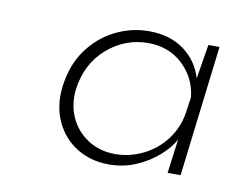

<svg xmlns="http://www.w3.org/2000/svg" viewBox="-45 -766 504 407"><g transform="rotate(10 206.5 -562.5)"><path d="M211 -416Q172 -416 142 -434.5Q112 -453 96.5 -486Q81 -519 86 -562Q92 -609 115.5 -641.5Q139 -674 173.5 -691.5Q208 -709 247 -709Q291 -709 321.5 -687Q352 -665 363 -628L375 -702H399L365 -420H337L349 -511L350 -500Q339 -477 317.5 -458Q296 -439 269 -427.5Q242 -416 211 -416ZM220 -440Q252 -440 281 -454.5Q310 -469 329 -494.5Q348 -520 353 -552L358 -586Q354 -627 324 -655.5Q294 -684 249 -684Q200 -684 161.5 -651Q123 -618 115 -562Q111 -528 123.5 -500.5Q136 -473 161.5 -456.5Q187 -440 220 -440Z"/></g></svg>

Font: Josefin Sans ExtraLight
Style: Italic
Weight: 250
Italic angle: -7°
Designer: Santiago Orozco
Foundry: Typemade
Version: Version 2.000